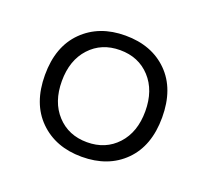

<svg xmlns="http://www.w3.org/2000/svg" viewBox="-75 -796 588 545"><g transform="rotate(20 219.0 -523.0)"><path d="M219 -340Q140 -340 91 -388.5Q42 -437 42 -523Q42 -609 91 -657.5Q140 -706 219 -706Q299 -706 347.5 -657.5Q396 -609 396 -523Q396 -437 347.5 -388.5Q299 -340 219 -340ZM219 -384Q275 -384 310 -422Q345 -460 345 -523Q345 -586 310 -624Q275 -662 219 -662Q163 -662 128 -624Q93 -586 93 -523Q93 -460 128 -422Q163 -384 219 -384Z"/></g></svg>

Font: Space Grotesk Light Light
Style: Regular
Weight: 300
Version: Version 2.000